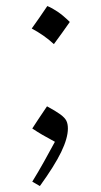

<svg xmlns="http://www.w3.org/2000/svg" viewBox="-20 -605 339 642"><path d="M138.2 -584.8Q154.3 -578.3 172.9 -565.7Q191.4 -553.1 213.4 -531.6Q200.5 -513.3 187.4 -494.8Q174.2 -476.3 160.2 -457.5Q143.6 -473 124.5 -486.2Q105.5 -499.4 86.1 -509.6Q99.6 -528.4 112.2 -546.6Q124.8 -564.9 138.2 -584.8ZM137.2 -249.5Q167 -233.4 181.9 -222.4Q196.8 -211.4 201.9 -201.2Q207 -190.9 207 -175.3Q207 -143.1 184.6 -96.7Q162.1 -50.3 113.3 17.1L87.9 2.4Q108.4 -30.8 127 -64.2Q145.5 -97.7 163.6 -130.9Q137.2 -145 121.8 -154.1Q106.4 -163.1 87.9 -175.3Q97.7 -190.4 108.6 -207Q119.6 -223.6 137.2 -249.5Z"/></svg>

Font: Pinar DS1 Light
Style: Regular
Weight: 300
Designer: Amin Abedi
Version: Version 3.000